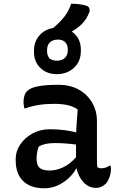

<svg xmlns="http://www.w3.org/2000/svg" viewBox="-20 -998 640 1028"><path d="M361 -978Q388 -978 407.5 -975Q427 -972 444 -967Q456 -962 459 -951.5Q462 -941 457 -930Q445 -898 421.5 -873Q398 -848 364 -829Q387 -814 400 -789Q413 -764 413 -732V-725Q413 -670 376.5 -635.5Q340 -601 284 -601Q231 -601 196.5 -634Q162 -667 162 -720V-727Q162 -774 190 -807Q218 -840 264 -848Q300 -877 324.5 -908.5Q349 -940 361 -978ZM291 -786Q263 -786 247.5 -771.5Q232 -757 232 -730V-723Q232 -700 246 -684Q263 -673 285 -673Q312 -673 327.5 -688Q343 -703 343 -728V-734Q343 -760 326 -775Q312 -786 291 -786ZM499 -353V-152Q499 -139 499.5 -127Q500 -115 501 -103Q510 -97 523 -97Q534 -97 545.5 -100.5Q557 -104 566 -111H572Q573 -107 573.5 -103Q574 -99 574 -94Q574 -71 566 -49Q558 -27 547 -15Q523 8 495 8Q454 8 426.5 -23Q399 -54 390 -96H388Q374 -69 348.5 -45Q323 -21 289.5 -5.5Q256 10 216 10Q144 10 104 -28.5Q64 -67 64 -141V-147Q64 -188 88 -224Q112 -260 153.5 -283Q195 -306 247 -306Q289 -306 326 -301Q363 -296 388 -289Q389 -322 391.5 -351Q394 -380 396 -412Q371 -429 340.5 -435.5Q310 -442 268 -442Q224 -442 187 -436Q150 -430 116 -418H110Q109 -426 107.5 -434.5Q106 -443 106 -453Q106 -471 111 -486.5Q116 -502 127 -512Q159 -544 291 -544Q358 -544 404 -517Q450 -490 474.5 -446.5Q499 -403 499 -353ZM176 -146Q176 -113 192.5 -99Q209 -85 247 -85Q280 -85 316.5 -101.5Q353 -118 387 -156V-224Q358 -228 329 -230Q300 -232 274 -232Q218 -232 187 -213Q182 -199 179 -183.5Q176 -168 176 -149Z"/></svg>

Font: Recursive Sn Csl St Med
Style: Regular
Weight: 500
Version: Version 1.079;hotconv 1.0.112;makeotfexe 2.5.65598; ttfautoh